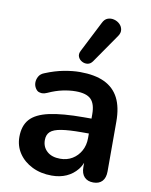

<svg xmlns="http://www.w3.org/2000/svg" viewBox="-87 -840 721 914"><g transform="rotate(10 273.5 -382.5)"><path d="M226 10Q173 10 131.5 -10.5Q90 -31 66.5 -66Q43 -101 43 -145Q43 -199 71 -230.5Q99 -262 162 -276Q225 -290 331 -290H366V-311Q366 -361 344 -383Q322 -405 270 -405Q241 -405 207.5 -398Q174 -391 137 -374Q124 -368 113 -368Q108 -368 98.5 -370.5Q89 -373 81 -385.5Q73 -398 73 -413Q73 -428 81 -442.5Q89 -457 108 -464Q154 -483 196.5 -491Q239 -499 274 -499Q346 -499 392.5 -477Q439 -455 462 -410.5Q485 -366 485 -296V-56Q485 -25 470 -8.5Q455 8 427 8Q399 8 383.5 -8.5Q368 -25 368 -56V-77Q361 -59 349 -44Q328 -18 297 -4Q266 10 226 10ZM233 -212Q196 -206 180.5 -191.5Q165 -177 165 -151Q165 -118 188 -97Q211 -76 252 -76Q285 -76 310.5 -91.5Q336 -107 351 -134Q366 -161 366 -196V-218H332Q270 -218 233 -212ZM326 -560Q316 -546 302 -544Q288 -542 275 -549Q262 -556 256.5 -569Q251 -582 259 -598L335 -747Q344 -766 359 -771.5Q374 -777 390 -773Q406 -769 417.5 -758Q429 -747 431.5 -731.5Q434 -716 423 -700Z"/></g></svg>

Font: Nunito
Style: Bold
Weight: 700
Designer: Vernon Adams
Foundry: Vernon Adams
Version: Version 3.602